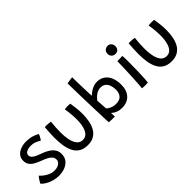

<svg xmlns="http://www.w3.org/2000/svg" viewBox="80 -1551 2419 2419"><g transform="rotate(-45 1289.5 -341.0)"><path d="M249.5 40.5Q203 40.5 157 27.5Q111 14.5 73.2 -7.2Q35.5 -29 13 -55.5Q16.5 -62.5 23 -74.5Q29.5 -86.5 38 -99.8Q46.5 -113 55 -124.2Q63.5 -135.5 70 -141.5Q91.5 -117.5 121.5 -95.2Q151.5 -73 186 -59.2Q220.5 -45.5 255 -45.5Q288 -45.5 314.8 -55.2Q341.5 -65 357.2 -83.5Q373 -102 373 -128Q373 -158 354 -179.8Q335 -201.5 303 -218.2Q271 -235 232.5 -249Q186 -266 147.8 -286.2Q109.5 -306.5 86.8 -337Q64 -367.5 64 -414.5Q64 -462.5 91.2 -494.5Q118.5 -526.5 163.2 -543Q208 -559.5 260 -559.5Q318 -559.5 366.8 -544.8Q415.5 -530 441.5 -510.5Q439.5 -502 433 -488.2Q426.5 -474.5 418 -460.5Q409.5 -446.5 400.5 -435Q376.5 -451 342 -465.5Q307.5 -480 267 -480Q240 -480 215 -473.8Q190 -467.5 174 -453Q158 -438.5 158 -413.5Q158 -392 173.8 -375Q189.5 -358 216.5 -344.8Q243.5 -331.5 277.5 -319.5Q318.5 -305.5 353.5 -288.2Q388.5 -271 414.2 -248.8Q440 -226.5 454.5 -197.8Q469 -169 469 -133Q469 -75.5 439.5 -37Q410 1.5 360.5 21Q311 40.5 249.5 40.5Z M893 -500Q900.5 -502 914.8 -503.5Q929 -505 943.5 -505Q955.5 -505 969.8 -504.2Q984 -503.5 992.5 -502Q1000.5 -453.5 1006 -403Q1011.5 -352.5 1011.5 -303.5Q1011.5 -236.5 1000 -177Q988.5 -117.5 962.2 -72.2Q936 -27 891.8 -1Q847.5 25 782 25Q710.5 25 664.5 -3.2Q618.5 -31.5 593 -81.8Q567.5 -132 557.2 -197.5Q547 -263 547 -337.5Q547 -383 550 -429.5Q553 -476 556.5 -520.5Q565.5 -521 579.2 -521Q593 -521 604 -520.5Q619.5 -519.5 634.8 -517.8Q650 -516 660 -513Q655 -468 652 -424Q649 -380 649 -339Q649 -251 663.8 -190Q678.5 -129 708.2 -97.5Q738 -66 783 -66Q825 -66 853.2 -94.5Q881.5 -123 896 -177.2Q910.5 -231.5 910.5 -309.5Q910.5 -354 906 -402.8Q901.5 -451.5 893 -500Z M1170 7Q1168.5 -10.5 1167 -52.2Q1165.5 -94 1163.5 -151.5Q1161.5 -209 1159.2 -275Q1157 -341 1155.2 -407.8Q1153.5 -474.5 1152 -534.2Q1150.5 -594 1149.8 -639.5Q1149 -685 1149 -707.5Q1156 -708.5 1183.2 -712.8Q1210.5 -717 1244 -721.5Q1244 -685 1245.2 -628.5Q1246.5 -572 1249 -506.8Q1251.5 -441.5 1254.5 -380Q1262 -387.5 1277.5 -400.8Q1293 -414 1315.5 -427.8Q1338 -441.5 1365.5 -451Q1393 -460.5 1423.5 -460.5Q1485 -460.5 1528.2 -430Q1571.5 -399.5 1594 -345Q1616.5 -290.5 1616.5 -217.5Q1616.5 -117 1564 -59.5Q1511.5 -2 1416.5 -2Q1378 -2 1349 -11.8Q1320 -21.5 1300.8 -34.5Q1281.5 -47.5 1272 -56.5Q1272.5 -47 1273.2 -33.8Q1274 -20.5 1274.5 -8.5Q1275 3.5 1275 9.5Q1250.5 10 1220.2 9.5Q1190 9 1170 7ZM1269 -139.5Q1277 -132 1295 -120.8Q1313 -109.5 1339.5 -100.5Q1366 -91.5 1398.5 -91.5Q1464 -91.5 1494.2 -126.2Q1524.5 -161 1524.5 -221Q1524.5 -263 1512 -298.5Q1499.5 -334 1473.5 -355.5Q1447.5 -377 1407 -377Q1370.5 -377 1342.2 -362Q1314 -347 1293.5 -326.8Q1273 -306.5 1259.5 -289.5Q1260 -284 1261 -269Q1262 -254 1263.2 -234Q1264.5 -214 1265.8 -194Q1267 -174 1267.8 -159.2Q1268.5 -144.5 1269 -139.5Z M1872 0.5Q1865 1 1850 2Q1835 3 1819.5 3Q1805.5 3 1792.5 2Q1779.5 1 1768 -0.5Q1770 -13.5 1773 -54.2Q1776 -95 1779 -151Q1782 -207 1784.5 -266.5Q1787 -326 1788.5 -377.8Q1790 -429.5 1790 -460Q1795.5 -460.5 1807.8 -461Q1820 -461.5 1834.5 -462.2Q1849 -463 1862 -463.5Q1875 -464 1881.5 -464Q1883.5 -450.5 1884.2 -422.8Q1885 -395 1885 -360Q1885 -313.5 1884.2 -258.5Q1883.5 -203.5 1881.5 -150.5Q1879.5 -97.5 1877.2 -57Q1875 -16.5 1872 0.5ZM1841.5 -542Q1807.5 -542 1787.5 -562.5Q1767.5 -583 1767.5 -614Q1767.5 -637.5 1777.5 -653.2Q1787.5 -669 1803.8 -677.2Q1820 -685.5 1839 -685.5Q1869.5 -685.5 1888.2 -664Q1907 -642.5 1907 -610.5Q1907 -582.5 1889.2 -562.2Q1871.5 -542 1841.5 -542Z M2387 -500Q2394.5 -502 2408.8 -503.5Q2423 -505 2437.5 -505Q2449.5 -505 2463.8 -504.2Q2478 -503.5 2486.5 -502Q2494.5 -453.5 2500 -403Q2505.5 -352.5 2505.5 -303.5Q2505.5 -236.5 2494 -177Q2482.5 -117.5 2456.2 -72.2Q2430 -27 2385.8 -1Q2341.5 25 2276 25Q2204.5 25 2158.5 -3.2Q2112.5 -31.5 2087 -81.8Q2061.5 -132 2051.2 -197.5Q2041 -263 2041 -337.5Q2041 -383 2044 -429.5Q2047 -476 2050.5 -520.5Q2059.5 -521 2073.2 -521Q2087 -521 2098 -520.5Q2113.5 -519.5 2128.8 -517.8Q2144 -516 2154 -513Q2149 -468 2146 -424Q2143 -380 2143 -339Q2143 -251 2157.8 -190Q2172.5 -129 2202.2 -97.5Q2232 -66 2277 -66Q2319 -66 2347.2 -94.5Q2375.5 -123 2390 -177.2Q2404.5 -231.5 2404.5 -309.5Q2404.5 -354 2400 -402.8Q2395.5 -451.5 2387 -500Z"/></g></svg>

Font: Grandstander Thin
Style: Regular
Weight: 400
Version: Version 1.200